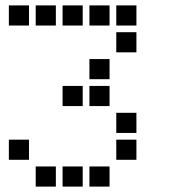

<svg xmlns="http://www.w3.org/2000/svg" viewBox="-20 -708 640 715"><path d="M14 -688Q13 -688 13 -688Q13 -688 13 -687V-614Q13 -613 13 -613Q13 -613 14 -613H87Q88 -613 88 -613Q88 -613 88 -614V-687Q88 -688 88 -688Q88 -688 87 -688ZM114 -688Q113 -688 113 -688Q113 -688 113 -687V-614Q113 -613 113 -613Q113 -613 114 -613H187Q188 -613 188 -613Q188 -613 188 -614V-687Q188 -688 188 -688Q188 -688 187 -688ZM214 -688Q213 -688 213 -688Q213 -688 213 -687V-614Q213 -613 213 -613Q213 -613 214 -613H287Q288 -613 288 -613Q288 -613 288 -614V-687Q288 -688 288 -688Q288 -688 287 -688ZM314 -688Q313 -688 313 -688Q313 -688 313 -687V-614Q313 -613 313 -613Q313 -613 314 -613H387Q388 -613 388 -613Q388 -613 388 -614V-687Q388 -688 388 -688Q388 -688 387 -688ZM414 -688Q413 -688 413 -688Q413 -688 413 -687V-614Q413 -613 413 -613Q413 -613 414 -613H487Q488 -613 488 -613Q488 -613 488 -614V-687Q488 -688 488 -688Q488 -688 487 -688ZM414 -588Q413 -588 413 -588Q413 -588 413 -587V-514Q413 -513 413 -513Q413 -513 414 -513H487Q488 -513 488 -513Q488 -513 488 -514V-587Q488 -588 488 -588Q488 -588 487 -588ZM314 -488Q313 -488 313 -488Q313 -488 313 -487V-414Q313 -413 313 -413Q313 -413 314 -413H387Q388 -413 388 -413Q388 -413 388 -414V-487Q388 -488 388 -488Q388 -488 387 -488ZM214 -388Q213 -388 213 -388Q213 -388 213 -387V-314Q213 -313 213 -313Q213 -313 214 -313H287Q288 -313 288 -313Q288 -313 288 -314V-387Q288 -388 288 -388Q288 -388 287 -388ZM314 -388Q313 -388 313 -388Q313 -388 313 -387V-314Q313 -313 313 -313Q313 -313 314 -313H387Q388 -313 388 -313Q388 -313 388 -314V-387Q388 -388 388 -388Q388 -388 387 -388ZM414 -288Q413 -288 413 -288Q413 -288 413 -287V-214Q413 -213 413 -213Q413 -213 414 -213H487Q488 -213 488 -213Q488 -213 488 -214V-287Q488 -288 488 -288Q488 -288 487 -288ZM14 -188Q13 -188 13 -188Q13 -188 13 -187V-114Q13 -113 13 -113Q13 -113 14 -113H87Q88 -113 88 -113Q88 -113 88 -114V-187Q88 -188 88 -188Q88 -188 87 -188ZM414 -188Q413 -188 413 -188Q413 -188 413 -187V-114Q413 -113 413 -113Q413 -113 414 -113H487Q488 -113 488 -113Q488 -113 488 -114V-187Q488 -188 488 -188Q488 -188 487 -188ZM114 -88Q113 -88 113 -88Q113 -88 113 -87V-14Q113 -13 113 -13Q113 -13 114 -13H187Q188 -13 188 -13Q188 -13 188 -14V-87Q188 -88 188 -88Q188 -88 187 -88ZM214 -88Q213 -88 213 -88Q213 -88 213 -87V-14Q213 -13 213 -13Q213 -13 214 -13H287Q288 -13 288 -13Q288 -13 288 -14V-87Q288 -88 288 -88Q288 -88 287 -88ZM314 -88Q313 -88 313 -88Q313 -88 313 -87V-14Q313 -13 313 -13Q313 -13 314 -13H387Q388 -13 388 -13Q388 -13 388 -14V-87Q388 -88 388 -88Q388 -88 387 -88Z"/></svg>

Font: Doto
Style: Bold
Weight: 700
Monospace: yes
Version: Version 1.000